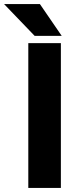

<svg xmlns="http://www.w3.org/2000/svg" viewBox="-73 -923 384 943"><path d="M-53 -903 97 -747H230L123 -903ZM66 0H226V-711H66Z"/></svg>

Font: Aerodynamic
Style: Bd
Weight: 500
Designer: Google
Version: Version 2.000980; 2014